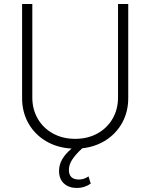

<svg xmlns="http://www.w3.org/2000/svg" viewBox="-20 -727 747 954"><path d="M617.2 -707V-239.3Q617.2 -173.3 588.4 -119.4Q559.6 -65.4 507.6 -31.5Q455.6 2.4 388.7 9.8Q356 40 339.1 65.4Q322.3 90.8 322.3 117.2Q322.3 165 372.1 165Q397.5 165 419.9 149.4L430.7 185.5Q399.4 207 362.3 207Q322.3 207 297.9 184.8Q273.4 162.6 273.4 122.1Q273.4 91.8 289.1 64.5Q304.7 37.1 335.9 11.2Q264.2 7.3 208.3 -25.9Q152.3 -59.1 121.1 -114.7Q89.8 -170.4 89.8 -239.3V-707H140.6V-242.2Q140.6 -183.6 167.7 -137Q194.8 -90.3 243.2 -63.7Q291.5 -37.1 353.5 -37.1Q415.5 -37.1 463.9 -63.7Q512.2 -90.3 539.3 -137Q566.4 -183.6 566.4 -242.2V-707Z"/></svg>

Font: Pretendard ExtraLight
Style: Regular
Weight: 200
Designer: Base glyphs from Inter by Rasmus Andersson; Hangeul glyphs from Noto Sans CJK(Source Han Sans) by Jang Soo-young and Kan
Foundry: Kil Hyung-jin
Version: Version 1.309